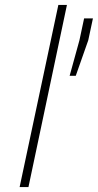

<svg xmlns="http://www.w3.org/2000/svg" viewBox="-20 -763 399 783"><path d="M60 0 218 -743H253L96 0ZM264 -454 304 -599 323 -688H359L340 -599L289 -454Z"/></svg>

Font: Saira Expanded Thin
Style: Italic
Weight: 250
Width: 7
Italic angle: -12°
Designer: Hector Gatti with collaboration of the Omnibus-Type team
Foundry: Omnibus-Type
Version: Version 1.101